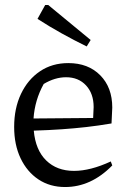

<svg xmlns="http://www.w3.org/2000/svg" viewBox="-20 -745 516 773"><path d="M242 8Q181 8 135 -22.5Q89 -53 63 -107.5Q37 -162 37 -234Q37 -309 64.5 -367Q92 -425 141 -458Q190 -491 255 -491Q335 -491 383.5 -442Q432 -393 432 -312L429 -248Q376 -239 327.5 -233.5Q279 -228 228 -224.5Q177 -221 116 -219Q123 -141 166 -99Q209 -57 278 -57Q344 -57 426 -95L432 -79Q347 8 242 8ZM156 -407Q120 -342 115 -268L355 -270L357 -314Q357 -368 326.5 -401Q296 -434 246 -434Q201 -434 156 -407ZM329 -558Q278 -583 228.5 -610.5Q179 -638 131 -669L162 -725H174L345 -584Z"/></svg>

Font: Piazzolla
Style: Regular
Weight: 400
Designer: Juan Pablo del Peral
Foundry: Huerta Tipografica
Version: Version 1.330